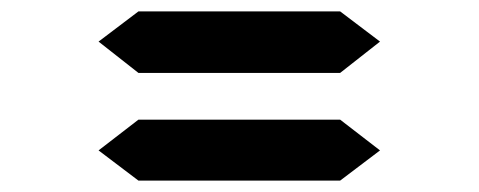

<svg xmlns="http://www.w3.org/2000/svg" viewBox="-20 -530 840 337"><path d="M223 -213Q186 -241 153 -266L223 -320H577L647 -266L577 -213ZM223 -402Q186 -431 153 -457L223 -510H577L647 -457L577 -402Z"/></svg>

Font: Digital Numbers
Style: Regular
Weight: 400
Version: Version 001.102